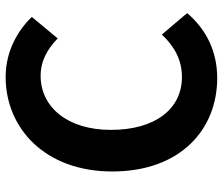

<svg xmlns="http://www.w3.org/2000/svg" viewBox="-76 -718 808 697"><g transform="rotate(-90 328.5 -370.0)"><path d="M393 14C488 14 568 -24 629 -95L551 -187C511 -144 461 -114 397 -114C281 -114 205 -211 205 -372C205 -531 289 -627 401 -627C457 -627 500 -601 537 -565L615 -659C567 -709 492 -754 397 -754C211 -754 54 -611 54 -367C54 -120 206 14 393 14Z"/></g></svg>

Font: Kinto Sans
Style: Bold
Weight: 700
Designer: Authors: Ryoko NISHIZUKA  (kana & ideographs); Paul D. Hunt (Latin, Greek & Cyrillic); Wenlong ZHANG  (bopomofo); Sandol
Foundry: Adobe Systems Incorporated, ookami Inc.
Version: Version 0.001